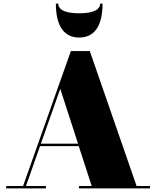

<svg xmlns="http://www.w3.org/2000/svg" viewBox="-20 -1049 870 1069"><path d="M304.5 -1029H291C291 -898 341 -840 421 -840C501 -840 551 -898 551 -1029H537.5C537.5 -985 475 -975 421 -975C367 -975 304.5 -985 304.5 -1029ZM14.5 -13.5V0H235.5V-13.5H124.5L203 -235.5H418.5L490.5 -13.5H419.5V0H815V-13.5H740.5L480 -764.5H374.5L108.5 -13.5ZM315.5 -554.5 414.5 -249H207.5Z"/></svg>

Font: Bodoni* 16pt Fatface
Style: Regular
Weight: 900
Version: Version 2.3